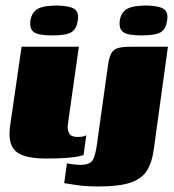

<svg xmlns="http://www.w3.org/2000/svg" viewBox="-20 -568 628 694"><path d="M147 5Q65 5 36 -22Q7 -49 17 -116L58 -399H265L226 -124Q222 -99 230 -86Q238 -73 259 -73Q276 -73 283 -75.5Q290 -78 292 -79L282 -7Q277 -6 264 -3Q251 0 223.5 2.5Q196 5 147 5ZM169 -440Q120 -440 103 -451.5Q86 -463 90 -494Q95 -524 116.5 -536Q138 -548 187 -548Q233 -547 249.5 -535Q266 -523 261 -494Q257 -463 238 -451.5Q219 -440 169 -440ZM336 106Q288 106 254 100.5Q220 95 212 94L222 22Q228 24 244.5 26Q261 28 269 28Q307 28 316.5 8.5Q326 -11 331 -51L370 -329Q374 -358 381 -373Q388 -388 404 -393.5Q420 -399 451 -399H587L536 -29Q530 18 511.5 48Q493 78 452 92Q411 106 336 106ZM492 -440Q443 -440 426 -451.5Q409 -463 413 -494Q418 -524 439.5 -536Q461 -548 510 -548Q556 -547 572.5 -535Q589 -523 584 -494Q580 -463 561 -451.5Q542 -440 492 -440Z"/></svg>

Font: Genos Thin Black
Style: Italic
Weight: 900
Italic angle: -8°
Version: Version 1.010